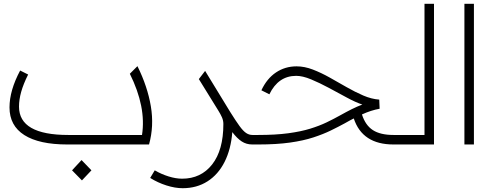

<svg xmlns="http://www.w3.org/2000/svg" viewBox="-20 -760 2593 1010"><path d="M334 0Q186 0 108 -49.5Q30 -99 30 -195Q30 -284 86 -389L128 -368Q103 -318 91.5 -277Q80 -236 80 -199Q80 -50 339 -50H727Q750 -197 663 -372L703 -412Q756 -305 773.5 -201Q791 -97 764 0ZM411 189 359 136 409 82 461 136Z M941 230Q901 230 855.5 215.5Q810 201 770 176L794 136Q828 156 866.5 168Q905 180 938 180Q1037 180 1096 105Q1155 30 1155 -108Q1155 -126 1147.5 -143Q1140 -160 1128 -179L1026 -344L1059 -387L1191 -171Q1221 -123 1240 -97Q1259 -71 1274.5 -60.5Q1290 -50 1308 -50H1313V0H1307Q1276 0 1251.5 -16Q1227 -32 1202 -65Q1195 25 1161.5 91.5Q1128 158 1071.5 194Q1015 230 941 230Z M1313 -50H1339Q1430 -50 1496.5 -59Q1563 -68 1611.5 -83Q1660 -98 1697.5 -116Q1735 -134 1769 -153Q1803 -172 1831 -186Q1859 -200 1886 -210Q1850 -222 1804 -247Q1758 -272 1709.5 -298Q1661 -324 1616.5 -342.5Q1572 -361 1538 -361Q1444 -361 1397 -264L1355 -285Q1384 -347 1432 -379Q1480 -411 1540 -411Q1582 -411 1626 -394Q1670 -377 1714.5 -352Q1759 -327 1803.5 -301.5Q1848 -276 1891 -257.5Q1934 -239 1975 -236L1977 -188Q1932 -180 1884 -158Q1902 -101 1941.5 -75.5Q1981 -50 2050 -50H2061V0H2050Q1886 0 1841 -137Q1830 -131 1818 -125Q1806 -119 1793 -111Q1760 -93 1720 -73.5Q1680 -54 1628 -37Q1576 -20 1505.5 -10Q1435 0 1339 0H1313Q1283 0 1283 -25Q1283 -50 1313 -50Z M2061 -50H2213V-740H2263V0H2061Q2031 0 2031 -25Q2031 -50 2061 -50Z M2423 -740H2473V0H2423Z"/></svg>

Font: Readex Pro ExtraLight
Style: Regular
Weight: 200
Designer: Bonnie Shaver-Troup, Thomas Jockin
Foundry: Lexend
Version: Version 1.203; ttfautohint (v1.8.3)